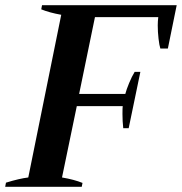

<svg xmlns="http://www.w3.org/2000/svg" viewBox="-35 -720 701 740"><path d="M646 -700 612 -533H583Q579 -545 576 -571Q573 -597 573 -622Q573 -638 575 -654H331L270 -358H448Q452 -374 462.5 -399.5Q473 -425 484 -443H506L461 -226H440Q437 -252 437 -281Q437 -304 438 -311H261L204 -36Q251 -28 283 -15L280 0H-15L-12 -16Q40 -32 74 -36L201 -663Q156 -671 124 -684L127 -700Z"/></svg>

Font: Trirong SemiBold
Style: Italic
Weight: 600
Italic angle: -12°
Designer: Katatrad Team
Foundry: CadsonDemak
Version: Version 1.001